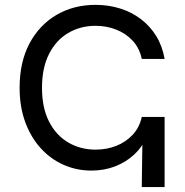

<svg xmlns="http://www.w3.org/2000/svg" viewBox="-20 -759 750 779"><path d="M350.6 -66.9Q291.5 -66.9 239 -89.8Q186.5 -112.8 146.2 -156.5Q106 -200.2 82.8 -262.5Q59.6 -324.7 59.6 -402.8Q59.6 -507.3 99.6 -582.5Q139.6 -657.7 209.2 -698.5Q278.8 -739.3 367.7 -739.3Q420.4 -739.3 467.3 -724.6Q514.2 -710 551.5 -681.6Q588.9 -653.3 613.8 -612.8Q638.7 -572.3 647.9 -520H555.2Q545.9 -564 518.3 -593.8Q490.7 -623.5 451.4 -638.9Q412.1 -654.3 367.7 -654.3Q306.2 -654.3 256.8 -625.2Q207.5 -596.2 179 -540Q150.4 -483.9 150.4 -402.8Q150.4 -321.3 179.2 -265.4Q208 -209.5 257.3 -180.7Q306.6 -151.9 367.7 -151.9Q412.6 -151.9 451.7 -167.2Q490.7 -182.6 518.3 -212.2Q545.9 -241.7 555.2 -284.7H591.8Q591.8 -239.7 573.7 -200.2Q555.7 -160.6 522.9 -130.6Q490.2 -100.6 446.3 -83.7Q402.3 -66.9 350.6 -66.9ZM555.2 0 559.1 -284.7H647.9V0Z"/></svg>

Font: Inter Variable
Style: Regular
Weight: 400
Designer: Rasmus Andersson
Foundry: rsms
Version: Version 4.001;git-9221beed3